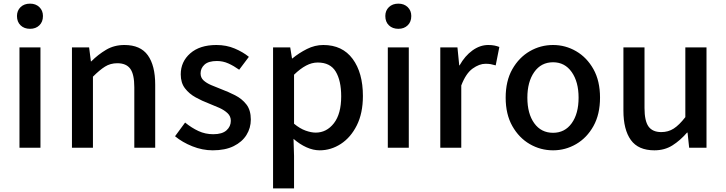

<svg xmlns="http://www.w3.org/2000/svg" viewBox="-20 -811 3983 1054"><path d="M86.9 0V-550.8H202.1V0ZM145 -652.8Q112.8 -652.8 93 -671.9Q73.2 -690.9 73.2 -723.1Q73.2 -752.9 93 -772Q112.8 -791 145 -791Q176.3 -791 196 -772Q215.8 -752.9 215.8 -723.1Q215.8 -690.9 196 -671.9Q176.3 -652.8 145 -652.8Z M375 0V-550.8H469.2L479 -474.1H481Q518.6 -511.7 562.7 -537.8Q606.9 -564 663.1 -564Q751 -564 791.5 -507.6Q832 -451.2 832 -346.2V0H717.3V-332Q717.3 -403.3 695.1 -433.6Q672.9 -463.9 624 -463.9Q585.9 -463.9 556.4 -445.3Q526.9 -426.8 490.2 -390.1V0Z M1147.9 14.2Q1091.3 14.2 1036.1 -7.8Q981 -29.8 940.9 -63L996.1 -138.2Q1032.2 -108.9 1069.6 -91.6Q1106.9 -74.2 1150.9 -74.2Q1199.7 -74.2 1223.4 -95.5Q1247.1 -116.7 1247.1 -147.9Q1247.1 -172.9 1229.2 -189.7Q1211.4 -206.5 1183.8 -219Q1156.2 -231.4 1126 -243.2Q1089.8 -256.8 1054.2 -276.4Q1018.6 -295.9 995.4 -326.2Q972.2 -356.4 972.2 -402.8Q972.2 -472.2 1024.4 -518.1Q1076.7 -564 1168 -564Q1222.7 -564 1268.3 -544.7Q1314 -525.4 1346.2 -499L1293 -428.2Q1263.7 -449.2 1233.9 -462.6Q1204.1 -476.1 1170.9 -476.1Q1124.5 -476.1 1102.8 -456.3Q1081.1 -436.5 1081.1 -408.2Q1081.1 -384.8 1097.2 -369.9Q1113.3 -355 1139.4 -343.8Q1165.5 -332.5 1196.3 -320.8Q1233.9 -306.6 1271 -287.8Q1308.1 -269 1332.5 -237.8Q1356.9 -206.5 1356.9 -154.8Q1356.9 -108.4 1333 -70.1Q1309.1 -31.7 1262.7 -8.8Q1216.3 14.2 1147.9 14.2Z M1479 223.1V-550.8H1573.2L1583 -490.2H1585Q1621.1 -520 1664.8 -542Q1708.5 -564 1754.9 -564Q1859.4 -564 1915.8 -487.8Q1972.2 -411.6 1972.2 -284.2Q1972.2 -189.5 1938.7 -122.8Q1905.3 -56.2 1851.1 -21Q1796.9 14.2 1734.9 14.2Q1699.2 14.2 1662.4 -2.4Q1625.5 -19 1591.3 -48.8L1594.2 44.9V223.1ZM1712.9 -83Q1772.9 -83 1813 -134.5Q1853 -186 1853 -282.2Q1853 -368.2 1823 -418Q1793 -467.8 1724.1 -467.8Q1691.9 -467.8 1660.2 -450.9Q1628.4 -434.1 1594.2 -400.9V-131.8Q1626.5 -105 1657.5 -94Q1688.5 -83 1712.9 -83Z M2108.9 0V-550.8H2224.1V0ZM2167 -652.8Q2134.8 -652.8 2115 -671.9Q2095.2 -690.9 2095.2 -723.1Q2095.2 -752.9 2115 -772Q2134.8 -791 2167 -791Q2198.2 -791 2218 -772Q2237.8 -752.9 2237.8 -723.1Q2237.8 -690.9 2218 -671.9Q2198.2 -652.8 2167 -652.8Z M2397 0V-550.8H2491.2L2501 -452.1H2502.9Q2532.2 -504.4 2573.7 -534.2Q2615.2 -564 2660.2 -564Q2680.2 -564 2694.3 -561Q2708.5 -558.1 2721.2 -553.2L2701.2 -452.1Q2686 -456.5 2674.1 -458.7Q2662.1 -460.9 2645 -460.9Q2611.3 -460.9 2574.5 -434.6Q2537.6 -408.2 2512.2 -341.8V0Z M3016.1 14.2Q2947.3 14.2 2888.2 -20Q2829.1 -54.2 2792.5 -118.9Q2755.9 -183.6 2755.9 -274.9Q2755.9 -366.7 2792.5 -431.2Q2829.1 -495.6 2888.2 -529.8Q2947.3 -564 3016.1 -564Q3084 -564 3142.8 -529.8Q3201.7 -495.6 3237.8 -431.2Q3273.9 -366.7 3273.9 -274.9Q3273.9 -183.6 3237.8 -118.9Q3201.7 -54.2 3142.8 -20Q3084 14.2 3016.1 14.2ZM3016.1 -82Q3080.6 -82 3118.4 -134.5Q3156.2 -187 3156.2 -274.9Q3156.2 -361.8 3118.4 -415.5Q3080.6 -469.2 3016.1 -469.2Q2950.7 -469.2 2912.8 -415.5Q2875 -361.8 2875 -274.9Q2875 -187 2912.8 -134.5Q2950.7 -82 3016.1 -82Z M3572.3 14.2Q3483.9 14.2 3443.1 -42.5Q3402.3 -99.1 3402.3 -204.1V-550.8H3518.1V-217.8Q3518.1 -147.5 3540 -116.7Q3562 -85.9 3610.4 -85.9Q3648.4 -85.9 3678.5 -105.2Q3708.5 -124.5 3742.2 -168V-550.8H3858.4V0H3763.2L3754.4 -83H3751.5Q3713.9 -39.6 3671.1 -12.7Q3628.4 14.2 3572.3 14.2Z"/></svg>

Font: Source Han Sans CN Medium
Style: Regular
Weight: 500
Designer: Ryoko NISHIZUKA  (kana, bopomofo & ideographs); Paul D. Hunt (Latin, Greek & Cyrillic); Sandoll Communications , Soo-you
Foundry: Adobe
Version: Version 2.004;hotconv 1.0.118;makeotfexe 2.5.65603